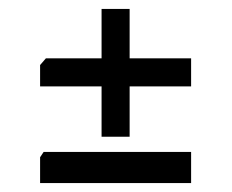

<svg xmlns="http://www.w3.org/2000/svg" viewBox="-20 -580 521 431"><path d="M208 -273V-386H70V-434L83 -449H208V-560H271V-449H409V-386H271V-273ZM70 -169V-227L78 -239H409V-169Z"/></svg>

Font: Kreon Light
Style: Regular
Weight: 300
Designer: Julia Petretta
Foundry: Julia Petretta and Eli Heuer
Version: Version 2.002